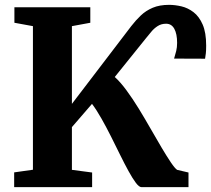

<svg xmlns="http://www.w3.org/2000/svg" viewBox="-20 -773 872 793"><path d="M38.5 0V-61L116 -72V-665L39.5 -679V-743H353V-679L277 -665V-344L522 -665Q540.5 -689 561.5 -709Q582.5 -729 610.8 -741Q639 -753 678.5 -753Q702.5 -753 729.2 -746.8Q756 -740.5 779.2 -722.8Q802.5 -705 817 -671.8Q831.5 -638.5 831.5 -585Q831.5 -564 830.2 -553Q829 -542 827 -530.5L699 -531Q704 -547.5 707.8 -562.5Q711.5 -577.5 711.5 -596Q711.5 -633 700 -654Q688.5 -675 666 -675Q646 -675 631 -665.2Q616 -655.5 605 -642Q594 -628.5 584 -616.5L454 -455Q477 -434.5 502.2 -400.2Q527.5 -366 552.8 -324.8Q578 -283.5 602 -241.5Q626 -199.5 647.5 -163.2Q669 -127 685.5 -102.5Q702 -78 711.5 -71.5L758.5 -60.5V0H564.5Q554.5 0 541 -18Q527.5 -36 511 -66Q494.5 -96 476.2 -133.2Q458 -170.5 438.5 -209.2Q419 -248 399.2 -283Q379.5 -318 360 -344L277 -248V-71.5L360.5 -60.5V0Z"/></svg>

Font: Merriweather 24pt ExtraBold
Style: Regular
Weight: 800
Version: Version 2.100